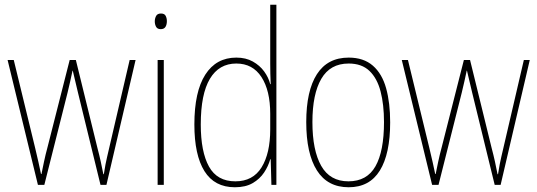

<svg xmlns="http://www.w3.org/2000/svg" viewBox="-20 -780 2267 810"><path d="M309 -389Q297 -438 287 -482H286Q281 -459 276 -436Q271 -413 265 -389L167 0H140L12 -527H38L128 -157Q136 -123 142 -97Q148 -71 153 -46H155Q159 -66 165.5 -97Q172 -128 181 -161L274 -527H300L391 -156Q399 -126 405 -98.5Q411 -71 416 -45H418Q422 -70 425 -86Q428 -102 431.5 -116.5Q435 -131 440 -153L527 -527H552L429 0H404Z M659 -723Q674 -723 679 -713Q684 -703 684 -691Q684 -676 678 -666.5Q672 -657 658 -657Q644 -657 638.5 -667Q633 -677 633 -690Q633 -702 638.5 -712.5Q644 -723 659 -723ZM671 -527V0H645V-527Z M971 10Q885 10 842.5 -58Q800 -126 800 -255Q800 -393 846 -465Q892 -537 977 -537Q1017 -537 1046.5 -520.5Q1076 -504 1094.5 -478.5Q1113 -453 1120 -425H1122Q1121 -448 1120.5 -469Q1120 -490 1120 -511V-760H1146V0H1125L1122 -108H1120Q1112 -79 1094 -52Q1076 -25 1046 -7.5Q1016 10 971 10ZM973 -15Q1047 -15 1083.5 -74Q1120 -133 1120 -234V-300Q1120 -398 1083 -455Q1046 -512 977 -512Q904 -512 865.5 -447.5Q827 -383 827 -255Q827 -140 861.5 -77.5Q896 -15 973 -15Z M1626 -264Q1626 -131 1582.5 -60.5Q1539 10 1451 10Q1362 10 1317 -61Q1272 -132 1272 -265Q1272 -397 1317 -467Q1362 -537 1451 -537Q1514 -537 1553 -503Q1592 -469 1609 -407.5Q1626 -346 1626 -264ZM1298 -265Q1298 -146 1335 -80.5Q1372 -15 1450 -15Q1528 -15 1564 -78.5Q1600 -142 1600 -265Q1600 -339 1585.5 -394.5Q1571 -450 1538.5 -481Q1506 -512 1451 -512Q1373 -512 1335.5 -447.5Q1298 -383 1298 -265Z M1972 -389Q1960 -438 1950 -482H1949Q1944 -459 1939 -436Q1934 -413 1928 -389L1830 0H1803L1675 -527H1701L1791 -157Q1799 -123 1805 -97Q1811 -71 1816 -46H1818Q1822 -66 1828.5 -97Q1835 -128 1844 -161L1937 -527H1963L2054 -156Q2062 -126 2068 -98.5Q2074 -71 2079 -45H2081Q2085 -70 2088 -86Q2091 -102 2094.5 -116.5Q2098 -131 2103 -153L2190 -527H2215L2092 0H2067Z"/></svg>

Font: Noto Sans Tamil Condensed Thin
Style: Regular
Weight: 100
Width: 3
Designer: Jelle Bosma - Monotype Design Team
Foundry: Monotype Imaging Inc.
Version: Version 2.004; ttfautohint (v1.8.4.7-5d5b)